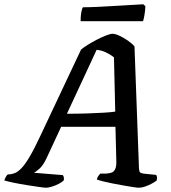

<svg xmlns="http://www.w3.org/2000/svg" viewBox="-57 -878 801 898"><path d="M158 0Q151 0 126.5 -3.5Q102 -7 70 -12Q38 -17 9 -23Q-20 -29 -37 -34Q-34 -43 -29.5 -51Q-25 -59 -21 -62L-8 -63Q1 -64 13.5 -69Q26 -74 42.5 -90.5Q59 -107 80.5 -143Q102 -179 131 -241L322 -646Q332 -655 352 -667.5Q372 -680 395 -692Q418 -704 438.5 -712Q459 -720 469 -720Q482 -720 501.5 -711Q521 -702 540.5 -688.5Q560 -675 572 -661L593 -91Q594 -77 597.5 -72.5Q601 -68 614 -66L673 -60Q676 -57 677 -50.5Q678 -44 676 -34Q666 -26 650.5 -18Q635 -10 620 -5Q605 0 592 0Q585 0 565.5 -3Q546 -6 520.5 -10.5Q495 -15 469.5 -20Q444 -25 424 -30Q404 -35 396 -38Q398 -48 402.5 -54.5Q407 -61 412 -66H438Q453 -67 464 -70.5Q475 -74 481.5 -86.5Q488 -99 487 -126L483 -285H229L163 -143Q146 -105 127 -88.5Q108 -72 101 -70L237 -59Q240 -55 241.5 -48Q243 -41 241 -34Q233 -26 217.5 -18Q202 -10 185.5 -5Q169 0 158 0ZM256 -346Q308 -346 352 -347.5Q396 -349 429.5 -351Q463 -353 482 -356L476 -610Q458 -624 437.5 -633.5Q417 -643 395 -645ZM320 -779Q320 -805 323.5 -822Q327 -839 331 -844Q361 -844 401.5 -846Q442 -848 484 -850.5Q526 -853 560.5 -855Q595 -857 613 -858L623 -849Q622 -827 618.5 -807Q615 -787 612 -779Z"/></svg>

Font: Texturina 12pt SemiBold
Style: Italic
Weight: 600
Italic angle: -11°
Version: Version 1.002